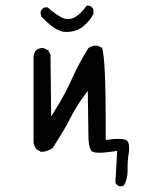

<svg xmlns="http://www.w3.org/2000/svg" viewBox="-20 -545 540 676"><path d="M309.1 -511.7Q304.7 -520.5 295.4 -524.9H285.6Q262.2 -494.1 242.2 -483.4Q231.4 -478 220.2 -478Q206.5 -478 194.3 -484.9Q171.9 -497.6 147.5 -519H136.7Q127.4 -514.6 123.5 -504.9Q123 -502.4 123 -500Q123 -492.7 126 -486.3Q143.1 -467.8 162.1 -453.1Q181.2 -438.5 202.6 -433.1Q208 -432.6 213.9 -432.6Q247.6 -432.6 271 -450.7Q297.9 -472.2 309.1 -497.1ZM429.2 57.6V44.4Q429.2 16.6 434.1 -10.7Q434.6 -17.6 434.6 -22.9Q434.6 -48.8 422.4 -52.7Q412.1 -56.2 396.5 -56.2Q380.9 -56.2 361.3 -53.2L352.1 -52.2Q352.1 -92.3 352.1 -120.1Q352.1 -331.1 339.8 -376L324.7 -383.8Q320.8 -384.3 316.9 -384.3Q303.2 -384.3 291.5 -376Q258.8 -324.2 233.6 -268.1Q208.5 -211.9 174.8 -158.7L160.2 -134.8L157.7 -352.5L149.9 -367.7L134.3 -375.5Q132.3 -376 130.9 -376Q116.7 -376 107.4 -368.2Q99.6 -358.9 98.1 -346.2V-44.4Q99.6 -30.3 108.9 -19L125 -10.3Q147.5 -10.7 165.5 -24.4Q208 -89.4 227.3 -128.4Q246.6 -167.5 274.4 -205.1L289.1 -225.1L291.5 -56.2Q292.5 -39.1 295.4 -28.3Q299.3 -14.6 305.2 -11.2Q311.5 -7.3 330.1 -7.3Q350.1 -7.3 382.8 -12.2L392.6 -13.7L386.2 98.1Q390.6 106.9 399.9 110.8Q401.9 111.3 403.3 111.3Q411.1 111.3 416.5 107.9Q429.2 84.5 429.2 57.6Z"/></svg>

Font: NaikaiFont
Style: Light
Weight: 300
Version: Version 1.89